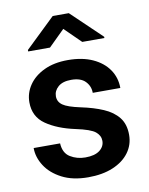

<svg xmlns="http://www.w3.org/2000/svg" viewBox="-85 -812 685 884"><g transform="rotate(-10 257.0 -370.0)"><path d="M348.6 -144.5Q348.6 -168.9 327.1 -186.8Q305.7 -204.6 236.3 -219.2Q153.8 -236.8 101.1 -273.2Q48.3 -309.6 48.3 -377Q48.3 -420.4 73.2 -457Q98.1 -493.7 144.8 -515.9Q191.4 -538.1 255.9 -538.1Q323.2 -538.1 371.6 -516.1Q419.9 -494.1 446 -456.1Q472.2 -418 472.2 -369.6H343.3Q343.3 -400.9 321.8 -423.3Q300.3 -445.8 255.4 -445.8Q215.3 -445.8 194.3 -427.2Q173.3 -408.7 173.3 -382.8Q173.3 -357.4 195.3 -341.8Q217.3 -326.2 277.3 -313.5Q335.9 -301.3 380.4 -282.2Q424.8 -263.2 449.7 -231.7Q474.6 -200.2 474.6 -150.4Q474.6 -104 447.8 -67.6Q420.9 -31.2 371.8 -10.7Q322.8 9.8 256.3 9.8Q183.6 9.8 133.3 -16.4Q83 -42.5 57.1 -83Q31.2 -123.5 31.2 -166.5H154.8Q157.2 -120.6 188.5 -101.6Q219.7 -82.5 258.8 -82.5Q302.7 -82.5 325.7 -100.1Q348.6 -117.7 348.6 -144.5ZM298.3 -750 439.9 -614.7V-608.9H336.4L260.7 -683.1L185.5 -608.9H83.5V-615.7L223.1 -750Z"/></g></svg>

Font: Vazirmatn RD FD SemiBold
Style: Regular
Weight: 600
Designer: Saber Rastikerdar
Foundry: Saber Rastikerdar
Version: Version 33.003